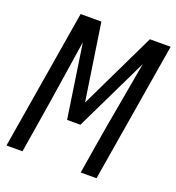

<svg xmlns="http://www.w3.org/2000/svg" viewBox="-133 -841 868 948"><g transform="rotate(20 301.0 -367.5)"><path d="M7 0 129 -735H238L299 -332L493 -735H602L480 0H397L421 -147Q440 -262 461 -377.5Q482 -493 502 -608L315 -221H245L187 -608Q169 -493 151.5 -377.5Q134 -262 115 -147L91 0Z"/></g></svg>

Font: Iosevka Curly Extended
Style: Italic
Weight: 400
Width: 7
Italic angle: -9°
Monospace: yes
Designer: Belleve Invis
Foundry: Belleve Invis
Version: Version 11.1.0; ttfautohint (v1.8.3)